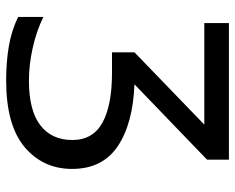

<svg xmlns="http://www.w3.org/2000/svg" viewBox="-90 -664 764 624"><g transform="rotate(90 292.0 -352.0)"><path d="M499 -714V-643L254 -407Q382 -402 455.5 -352.5Q529 -303 529 -204Q529 -110 458 -50Q387 10 241 10Q183 10 131.5 1.5Q80 -7 35 -29V-111Q82 -88 137 -76Q192 -64 242 -64Q339 -64 387 -101Q435 -138 435 -205Q435 -272 378.5 -303Q322 -334 217 -334H150V-407L385 -634H55V-714Z"/></g></svg>

Font: BC Sans
Style: Regular
Weight: 400
Designer: Monotype Design Team
Province of B.C.
Foundry: Monotype Imaging Inc.
Version: Version 2.000;GOOG;noto-source:20170915:90ef993387c0